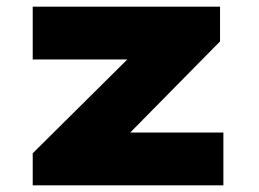

<svg xmlns="http://www.w3.org/2000/svg" viewBox="-20 -555 776 575"><path d="M78 0V-96L443 -458L453 -377H78V-535H639V-431L297 -84L284 -158H649V0Z"/></svg>

Font: Lexend Giga Black
Style: Regular
Weight: 900
Designer: Bonnie Shaver-Troup, Thomas Jockin
Foundry: Lexend
Version: Version 1.007